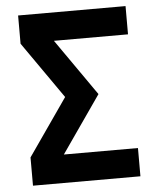

<svg xmlns="http://www.w3.org/2000/svg" viewBox="-53 -780 681 826"><g transform="rotate(-5 288.0 -367.5)"><path d="M56 0H520V-122H200L371 -368L200 -613H520V-735H56V-613L227 -368L56 -122Z"/></g></svg>

Font: Iosevka Sparkle Heavy
Style: Regular
Weight: 900
Designer: Belleve Invis
Foundry: Belleve Invis
Version: Version 4.5.0; ttfautohint (v1.8.3)